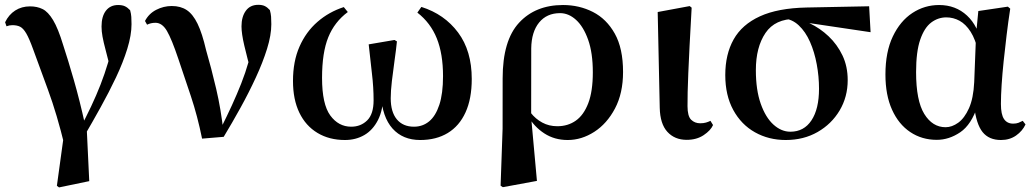

<svg xmlns="http://www.w3.org/2000/svg" viewBox="-20 -573 4351 808"><path d="M219.4 208.9 253.7 -41 252.8 44.3Q219.8 -92.4 181.8 -195.4Q143.8 -298.3 119.5 -365.4Q103 -411 90.5 -432.4Q78 -453.7 64.9 -460.4Q51.8 -467.1 32.1 -467.1Q19.4 -467.1 7.3 -462.3L1.5 -479.4Q16.9 -511.4 44 -528.8Q71.2 -546.2 106.3 -546.2Q136.3 -546.2 159.3 -534.8Q182.3 -523.5 203.4 -488.5Q224.6 -453.4 245.8 -383.5Q265.8 -323 290.8 -236.2Q315.8 -149.4 337.6 -49.8L344.3 -47.4L355.6 189.3L228.4 215.7ZM334.2 0.1 313.8 -26.4Q341.4 -78.4 363.4 -125Q385.4 -171.6 403 -216.7Q420.5 -261.7 434.5 -308.6Q448.4 -355.5 459 -407.8L451.5 -257.3Q435.3 -322.3 425.3 -359.4Q415.4 -396.5 411.4 -419Q407.3 -441.4 407.3 -461.3Q407.3 -504.2 425.8 -528.1Q444.4 -551.9 477 -551.9Q494.5 -551.9 505.6 -546.7Q516.7 -541.5 527.6 -530Q531.8 -514.9 532.6 -501.9Q533.5 -489 533.5 -471.2Q533.5 -425.4 515.7 -367.7Q497.9 -310.1 468.2 -247.3Q438.5 -184.6 403.2 -121.1Q368 -57.5 334.2 0.1Z M830.4 10.4Q811 -85.1 783.4 -167.9Q755.8 -250.6 730.4 -325.6Q702.6 -408.5 682.5 -442.8Q662.4 -477.1 634.3 -477.1Q614.9 -477.1 598.9 -469.1L590.2 -484.7Q606.4 -515.8 637.5 -531.7Q668.5 -547.7 702.9 -547.7Q740.3 -547.7 766 -530.5Q791.8 -513.4 811.4 -473.1Q831 -432.7 847.2 -362.4Q868.9 -288.2 889.6 -200Q910.3 -111.8 920.2 -18.2H902.1L909.6 -33.3Q935.1 -84.4 956.3 -130.6Q977.4 -176.8 995.1 -221.5Q1012.8 -266.3 1026.4 -313.9Q1040 -361.6 1050.6 -415.3L1040.2 -256.3Q1020.1 -330.2 1008.2 -380.8Q996.3 -431.4 996.3 -462Q996.3 -502.5 1014.5 -527.6Q1032.6 -552.7 1067 -552.7Q1083.5 -552.7 1094.3 -547.5Q1105 -542.3 1115.6 -530.7Q1119.8 -516.3 1120.8 -503Q1121.8 -489.8 1121.8 -471.2Q1121.8 -425.1 1103.8 -367.5Q1085.9 -310 1056.5 -246.5Q1027.2 -183 991.8 -119Q956.5 -55.1 921.4 2.8Z M1431.8 16.2Q1365.5 16.2 1316.1 -13.6Q1266.6 -43.3 1239.8 -98.7Q1213 -154.1 1213 -232.3Q1213 -314.8 1240.4 -376.9Q1267.7 -439 1316 -481Q1364.3 -523 1426.8 -543.2L1443.7 -522.4Q1387.7 -480.8 1361.5 -416.2Q1335.3 -351.5 1335.3 -245.3Q1335.3 -134.2 1370 -87Q1404.6 -39.8 1458 -39.8Q1498.3 -39.8 1525.3 -66.4Q1552.2 -93 1552.2 -150.5Q1552.2 -205.9 1545.2 -263.8Q1538.2 -321.7 1531.6 -386.3L1640.2 -404.8L1650.4 -398.8Q1646.9 -363.7 1640.5 -319.1Q1634.1 -274.5 1629.2 -232.1Q1624.3 -189.8 1624.3 -159.4Q1624.3 -101.8 1650 -70.8Q1675.8 -39.8 1722.2 -39.8Q1758.6 -39.8 1785.9 -62.2Q1813.2 -84.6 1828.8 -131.8Q1844.4 -178.9 1844.4 -252.8Q1844.4 -346.1 1818.2 -411.5Q1791.9 -476.9 1736.4 -519.9L1753.3 -543.9Q1850.1 -513.4 1907.7 -436.3Q1965.3 -359.2 1965.3 -240.7Q1965.3 -157.4 1939.1 -100.1Q1913 -42.8 1864.4 -13.3Q1815.8 16.2 1748.3 16.2Q1675.2 16.2 1632 -31.9Q1588.7 -80 1582.6 -175.5H1593.4Q1592.3 -110.2 1570.6 -67.7Q1548.8 -25.2 1512.9 -4.5Q1477 16.2 1431.8 16.2Z M2086.7 208.4 2095.1 -31.5 2095.3 -243.1Q2095.3 -402.7 2164.4 -477.3Q2233.4 -551.9 2349.5 -551.9Q2417.7 -551.9 2475.1 -522.7Q2532.6 -493.4 2567.3 -431.4Q2602 -369.4 2602 -270Q2602 -180.9 2568.2 -116.7Q2534.3 -52.5 2481 -18.2Q2427.6 16.2 2369 16.2Q2313.4 16.2 2270.7 -11.6Q2227.9 -39.4 2201.9 -84.8H2197.5L2213.4 -98.6Q2233.6 -72.5 2262 -57.2Q2290.3 -41.8 2325.5 -41.8Q2369.8 -41.8 2403.1 -65.2Q2436.4 -88.6 2455.6 -138.6Q2474.8 -188.7 2474.8 -268.3Q2474.8 -350.3 2455.1 -405.7Q2435.4 -461.1 2404.2 -489.4Q2373.1 -517.7 2337 -517.7Q2281 -517.7 2248.8 -478.3Q2216.6 -438.9 2215.6 -369.3L2215.3 -86.8L2215.7 -74.4L2239.6 188.3L2096.2 214.7Z M2869.8 15.5Q2819.4 15.5 2788.6 -18.1Q2757.9 -51.7 2756.4 -119.2L2747.8 -522.4L2882.5 -547.4L2890.7 -540.7Q2885.3 -445.9 2881.9 -378.9Q2878.6 -311.9 2876.6 -265.3Q2874.6 -218.6 2873.9 -185.7Q2873.3 -152.8 2873.3 -126.4Q2873.3 -84 2888.6 -69.1Q2903.9 -54.2 2926.5 -54.2Q2940.7 -54.2 2951 -57.2Q2961.3 -60.2 2969.8 -64.5L2980.7 -46.8Q2971 -24.2 2941.4 -4.4Q2911.8 15.5 2869.8 15.5Z M3286.5 16.2Q3214.9 16.2 3157.1 -16.3Q3099.3 -48.7 3065.8 -110.2Q3032.2 -171.8 3032.2 -257.1Q3032.2 -344.6 3067.4 -407.2Q3102.5 -469.7 3178 -504.3Q3253.4 -538.9 3374.5 -541.4L3637.6 -546.6L3643.7 -437.5L3355.8 -480.3L3328.9 -493.5Q3241.8 -494 3201.4 -434.2Q3160.9 -374.4 3160.9 -277.8Q3160.9 -194.4 3181.4 -136.5Q3201.8 -78.6 3235 -48.6Q3268.1 -18.7 3306.2 -18.7Q3363.3 -18.7 3395 -66.6Q3426.7 -114.5 3426.7 -199.6Q3426.7 -251.2 3417.1 -302.6Q3407.6 -354.1 3388.8 -396.8Q3370 -439.5 3341.4 -466.3Q3312.8 -493.2 3275.2 -495.5L3296.9 -504.5Q3342.2 -496.4 3386.6 -475.4Q3431 -454.4 3467.1 -420.2Q3503.3 -385.9 3525.4 -339.8Q3547.4 -293.6 3547.4 -235.7Q3547.4 -165.4 3513.5 -108.2Q3479.5 -51.1 3420.8 -17.5Q3362.1 16.2 3286.5 16.2Z M3922.3 15.5Q3859.6 15.5 3810.7 -17.2Q3761.7 -49.9 3734 -111.3Q3706.2 -172.8 3706.2 -259.4Q3706.2 -354.6 3737.3 -419.6Q3768.3 -484.6 3819.6 -518.3Q3870.8 -551.9 3932.1 -551.9Q4001.7 -551.9 4049.5 -507.5Q4097.3 -463.2 4112 -381.8H4118.5L4097.2 -353.7Q4085.2 -407.4 4064.7 -439.4Q4044.2 -471.4 4018 -485.7Q3991.8 -499.9 3962.4 -499.9Q3927.7 -499.9 3898.8 -478.2Q3870 -456.5 3852.6 -406.1Q3835.2 -355.7 3835.2 -269.8Q3835.2 -149.6 3869.6 -93.6Q3904.1 -37.6 3959.5 -37.6Q3986.2 -37.6 4012.6 -56.6Q4038.9 -75.6 4057.7 -117.3Q4076.5 -159.1 4079.8 -227.4L4087.6 -428L4097.1 -526.6L4221.4 -545L4231.4 -536.5Q4222.9 -481.4 4216.1 -424.9Q4209.2 -368.4 4203.7 -315.4Q4198.2 -262.4 4195.2 -216.4Q4192.2 -170.4 4192.2 -135.4Q4192.2 -91.4 4205.2 -72.1Q4218.2 -52.7 4243.7 -52.7Q4256.9 -52.7 4266.2 -56.3Q4275.5 -60 4284 -64.5L4295.7 -49.4Q4283 -21.7 4256 -2.7Q4229 16.2 4192.5 16.2Q4141.9 16.2 4115.1 -17.1Q4088.3 -50.5 4079.4 -127.3L4094.4 -128.7Q4068.2 -48.4 4021 -16.4Q3973.8 15.5 3922.3 15.5Z"/></svg>

Font: Early Summer Mincho VF
Style: Regular
Weight: 250
Designer: GuiWonder
Version: Version 1.002